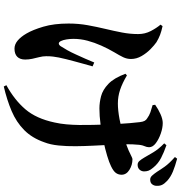

<svg xmlns="http://www.w3.org/2000/svg" viewBox="10 -900 979 1040"><g transform="rotate(90 500.0 -379.5)"><path d="M872 -635Q860 -635 851.5 -644.5Q843 -654 833 -671Q822 -690 805 -719Q788 -748 756 -779L766 -791Q804 -778 835 -762Q866 -746 887 -720Q900 -705 904 -694Q908 -683 908 -669Q907 -654 897.5 -644.5Q888 -635 872 -635ZM441 76Q521 32 571.5 -27Q622 -86 643 -185Q650 -216 653 -249.5Q656 -283 656.5 -319Q657 -355 656 -391.5Q655 -428 654 -464Q653 -495 651 -528.5Q649 -562 646.5 -593Q644 -624 641 -647Q639 -664 634 -673Q629 -682 620 -687Q605 -698 588 -704Q571 -710 549 -716L547 -730Q571 -747 598 -759Q625 -771 646 -771Q672 -771 702.5 -760.5Q733 -750 755 -733.5Q777 -717 777 -697Q777 -685 770.5 -670.5Q764 -656 763 -630Q761 -611 761 -584.5Q761 -558 762 -532Q763 -506 764 -486Q766 -445 768.5 -396.5Q771 -348 771.5 -299.5Q772 -251 767.5 -206.5Q763 -162 750 -129Q727 -63 684 -20.5Q641 22 581 47.5Q521 73 448 90ZM243 32Q220 32 199.5 15Q179 -2 161 -33Q141 -67 124 -124.5Q107 -182 107 -261Q107 -315 116 -364.5Q125 -414 136 -460Q147 -506 155.5 -550Q164 -594 164 -638Q164 -675 147.5 -706.5Q131 -738 113 -759L121 -770Q149 -764 168.5 -756.5Q188 -749 208 -737Q224 -726 245.5 -705Q267 -684 283 -656.5Q299 -629 299 -599Q299 -577 289.5 -557Q280 -537 263 -509Q243 -475 226.5 -438Q210 -401 200 -363.5Q190 -326 190 -287Q190 -269 193 -250Q196 -231 202 -219Q208 -208 215 -208Q222 -208 229 -217Q239 -232 251 -253.5Q263 -275 274.5 -300.5Q286 -326 297.5 -351.5Q309 -377 318 -400L339 -391Q332 -368 325.5 -343Q319 -318 312 -293.5Q305 -269 300 -247.5Q295 -226 291 -208Q288 -192 286 -177Q284 -162 284 -140Q284 -121 289 -102Q294 -83 298 -64Q302 -45 302 -26Q302 2 287 17Q272 32 243 32ZM567 -428Q535 -428 500.5 -437Q466 -446 434 -476.5Q402 -507 379 -569L388 -577Q430 -552 466 -540Q502 -528 540 -528Q577 -528 625 -537Q673 -546 719 -559.5Q765 -573 794 -586Q818 -597 827.5 -602Q837 -607 842 -607Q873 -607 899.5 -590.5Q926 -574 926 -548Q926 -531 916.5 -517.5Q907 -504 880 -491Q860 -481 823.5 -470Q787 -459 742.5 -449.5Q698 -440 652.5 -434Q607 -428 567 -428ZM952 -703Q940 -703 930.5 -713.5Q921 -724 910 -740Q899 -758 882 -782Q865 -806 830 -837L839 -849Q880 -838 909 -826Q938 -814 959 -795Q975 -780 981 -767Q987 -754 986 -737Q986 -725 978 -714Q970 -703 952 -703Z"/></g></svg>

Font: Noto Serif JP ExtraBold
Style: Regular
Weight: 800
Designer: Ryoko NISHIZUKA 西塚涼子 (kana & ideographs); Frank Grießhammer (Latin, Greek & Cyrillic); Wenlong ZHANG 张文龙 (bopomofo); San
Foundry: Adobe
Version: Version 2.003-H1;hotconv 1.1.1;makeotfexe 2.6.0